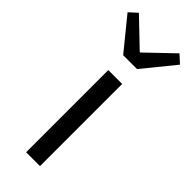

<svg xmlns="http://www.w3.org/2000/svg" viewBox="-279 -775 803 803"><g transform="rotate(45 123.0 -373.0)"><path d="M82 0V-486H164V0ZM82 -574 -32 -714 3 -746 121 -633H125L243 -746L278 -714L164 -574Z"/></g></svg>

Font: SourceSansPro
Style: Book
Weight: 400
Designer: Paul D. Hunt
Foundry: Adobe Systems Incorporated
Version: Version 2.021;PS 2.000;hotconv 1.0.86;makeotf.lib2.5.63406